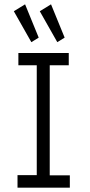

<svg xmlns="http://www.w3.org/2000/svg" viewBox="-20 -868 415 888"><path d="M125 -673 159 -694 96 -848 44 -816ZM245 -673 279 -694 216 -848 164 -816ZM61 0H303V-57H210V-566H298V-623H65V-566H150V-58H61Z"/></svg>

Font: Inconsolata Condensed Thin
Style: Regular
Weight: 100
Width: 3
Monospace: yes
Designer: Raph Levien, Cyreal, Brenton Simpson
Foundry: Raph Levien, Cyreal, Google
Version: Version 3.100